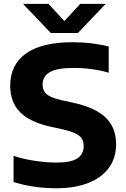

<svg xmlns="http://www.w3.org/2000/svg" viewBox="-20 -969 656 998"><path d="M50.5 -23V-159Q98.5 -142.5 160 -133.2Q221.5 -124 273.5 -124Q349 -124 382 -145.8Q415 -167.5 415 -210Q415 -233.5 405 -249Q395 -264.5 371.2 -275.8Q347.5 -287 304.5 -297L246.5 -309.5Q136 -333.5 84.5 -385.8Q33 -438 33 -524Q33 -632.5 115 -691Q197 -749.5 357.5 -749.5Q410 -749.5 458 -743.5Q506 -737.5 545 -727V-591Q507.5 -602.5 459.2 -609.2Q411 -616 363.5 -616Q276.5 -616 239 -594Q201.5 -572 201.5 -531Q201.5 -508.5 210.2 -493.8Q219 -479 239.8 -468.2Q260.5 -457.5 298 -448.5L356.5 -436Q476 -410 529.8 -357.5Q583.5 -305 583.5 -219.5Q583.5 -148.5 546.2 -97Q509 -45.5 439 -18Q369 9.5 272.5 9.5Q153 9.5 50.5 -23ZM397 -949H529.5L385 -797.5H244L99.5 -949H232L314.5 -859.5Z"/></svg>

Font: Encode Sans Semi Expanded
Style: Bold
Weight: 700
Width: 6
Designer: Multiple Designers
Foundry: Impallari Type
Version: Version 2.000